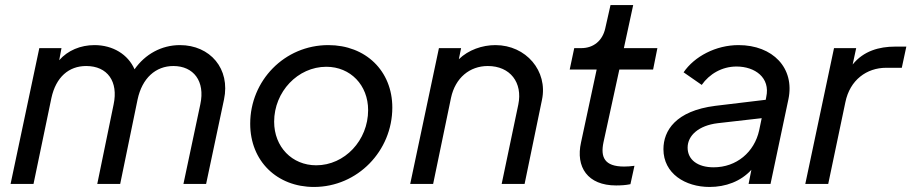

<svg xmlns="http://www.w3.org/2000/svg" viewBox="-20 -730 3617 762"><path d="M694 -551C621 -551 556 -515 514 -455C488 -514 428 -551 355 -551C300 -551 249 -530 215 -491L224 -539H136L22 0H113L184 -341C202 -424 253 -468 322 -468C407 -468 450 -406 431 -316L366 0H457L526 -335C544 -420 598 -468 668 -468C748 -468 795 -408 775 -316L708 0H798L869 -335C895 -457 814 -551 694 -551Z M1226 12C1399 12 1537 -131 1537 -303C1537 -449 1431 -551 1283 -551C1109 -551 973 -410 973 -239C973 -90 1080 12 1226 12ZM1235 -74C1139 -74 1068 -147 1068 -247C1068 -366 1162 -465 1275 -465C1371 -465 1441 -392 1441 -293C1441 -173 1348 -74 1235 -74Z M1946 -551C1894 -551 1839 -532 1801 -495L1810 -539H1722L1608 0H1699L1770 -342C1787 -421 1844 -468 1916 -468C2005 -468 2055 -402 2037 -315L1971 0H2062L2131 -334C2155 -448 2068 -551 1946 -551Z M2425 6C2444 6 2463 5 2482 1L2498 -72C2485 -70 2469 -69 2457 -69C2378 -69 2363 -107 2375 -165L2438 -454H2572L2589 -539H2456L2493 -710H2403L2382 -617C2371 -568 2335 -539 2287 -539H2259L2241 -454H2348L2286 -165C2264 -67 2312 6 2425 6Z M2911 -551C2821 -551 2736 -506 2693 -443L2765 -393C2795 -436 2845 -466 2903 -466C2976 -466 3038 -422 3021 -345L3019 -334L2819 -310C2661 -290 2613 -211 2613 -138C2613 -41 2700 12 2796 12C2860 12 2920 -10 2962 -56L2951 0H3038L3109 -336C3135 -460 3047 -551 2911 -551ZM2812 -66C2749 -66 2709 -96 2709 -144C2709 -193 2754 -232 2828 -241L3003 -261L2993 -213C2974 -126 2903 -66 2812 -66Z M3532 -545C3470 -545 3407 -528 3364 -474L3378 -539H3290L3176 0H3267L3335 -324C3353 -413 3420 -461 3497 -461H3559L3577 -545Z"/></svg>

Font: Plus Jakarta Text
Style: Italic
Weight: 400
Italic angle: -12°
Designer: Gumpita Rahayu
Foundry: Tokotype Studio
Version: Version 1.000;hotconv 1.0.109;makeotfexe 2.5.65596